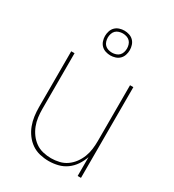

<svg xmlns="http://www.w3.org/2000/svg" viewBox="-181 -843 862 953"><g transform="rotate(30 250.0 -366.5)"><path d="M247 8Q221 8 195.5 2Q170 -4 149 -18.5Q128 -33 112.5 -54Q97 -75 88 -99Q79 -123 75.5 -148.5Q72 -174 72 -200V-520H91V-200Q91 -177 94 -153.5Q97 -130 105.5 -108Q114 -86 128 -67Q142 -48 161 -34.5Q180 -21 203.5 -15.5Q227 -10 250 -10Q273 -10 296.5 -15.5Q320 -21 339 -34.5Q358 -48 372 -67Q386 -86 394.5 -108Q403 -130 406 -153.5Q409 -177 409 -200V-520H428V0H409V-108Q400 -82 385 -59.5Q370 -37 348 -21Q326 -5 299.5 1.5Q273 8 247 8ZM250 -599Q236 -599 222 -603.5Q208 -608 198 -618Q188 -628 183.5 -642Q179 -656 179 -670Q179 -684 183.5 -698Q188 -712 198 -722Q208 -732 222 -736.5Q236 -741 250 -741Q264 -741 278 -736.5Q292 -732 302 -722Q312 -712 316.5 -698Q321 -684 321 -670Q321 -656 316.5 -642Q312 -628 302 -618Q292 -608 278 -603.5Q264 -599 250 -599ZM250 -615Q261 -615 272 -618.5Q283 -622 290.5 -629.5Q298 -637 301.5 -648Q305 -659 305 -670Q305 -681 301.5 -692Q298 -703 290.5 -710.5Q283 -718 272 -721.5Q261 -725 250 -725Q239 -725 228 -721.5Q217 -718 209.5 -710.5Q202 -703 198.5 -692Q195 -681 195 -670Q195 -659 198.5 -648Q202 -637 209.5 -629.5Q217 -622 228 -618.5Q239 -615 250 -615Z"/></g></svg>

Font: Iosevka SS04 Thin
Style: Regular
Weight: 100
Monospace: yes
Designer: Belleve Invis
Foundry: Belleve Invis
Version: Version 19.0.0; ttfautohint (v1.8.4)